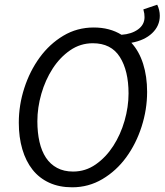

<svg xmlns="http://www.w3.org/2000/svg" viewBox="-20 -785 700 817"><path d="M291 -55Q344 -55 387.5 -85.5Q431 -116 462 -164Q493 -212 510 -271Q527 -330 527 -387Q527 -484 490 -542.5Q453 -601 375 -601Q322 -601 278.5 -571Q235 -541 204 -493Q173 -445 156 -386Q139 -327 139 -269Q139 -221 148 -181.5Q157 -142 175.5 -114Q194 -86 223 -70.5Q252 -55 291 -55ZM649 -765Q660 -742 660 -718Q660 -675 627.5 -644Q595 -613 539 -603Q572 -567 589 -513.5Q606 -460 606 -394Q606 -319 582.5 -246Q559 -173 517 -115.5Q475 -58 416 -23Q357 12 287 12Q232 12 189.5 -7.5Q147 -27 118.5 -63Q90 -99 75 -150Q60 -201 60 -263Q60 -338 83.5 -410.5Q107 -483 149 -540.5Q191 -598 249.5 -633Q308 -668 379 -668Q447 -668 497 -637Q540 -640 567.5 -660Q595 -680 595 -712Q595 -720 594 -727Q593 -734 590 -745Z"/></svg>

Font: mr_Source Sans Pro
Style: Italic
Weight: 400
Italic angle: -11°
Designer: Paul D. Hunt
Foundry: Adobe Systems Incorporated
Version: Version 1.036;July 10, 2024;FontCreator 11.5.0.2430 64-bit